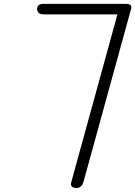

<svg xmlns="http://www.w3.org/2000/svg" viewBox="-20 -948 682 968"><path d="M366 0Q352 0 343.5 -6.5Q335 -13 339 -28.5L572 -875.5H200.5Q182.5 -875.5 174.8 -883.5Q167 -891.5 167 -904Q167 -914.5 174.8 -921.5Q182.5 -928.5 200.5 -928.5H615Q633 -928.5 638.5 -921.8Q644 -915 641 -903.5L402 -35Q397 -16 387.2 -8Q377.5 0 366 0Z"/></svg>

Font: Edu VIC WA NT Hand Pre
Style: Regular
Weight: 400
Designer: Tina and Corey Anderson, Eben Sorkin, Mirko Velimirovic
Foundry: Google for Education
Version: Version 1.000